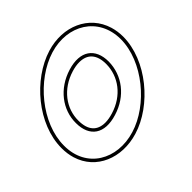

<svg xmlns="http://www.w3.org/2000/svg" viewBox="-295 -832 1102 1102"><g transform="rotate(45 255.5 -281.5)"><path d="M-97.7 -282C-150 -453 -55.2 -612 125.1 -613C307.9 -613 499.6 -451 550.3 -282C602.6 -111 512.1 51 327.8 50C144.9 50 -45.4 -111 -97.7 -282ZM42.3 -282C78.7 -163 176 -89 285 -90C395.4 -90 447.7 -163 410.3 -282C374.2 -400 278.6 -472 167.9 -473C58.6 -473 6.2 -400 42.3 -282ZM-116.8 -276.2C-62.1 -97.2 134.2 70 327.7 70C358.5 70.2 387.3 66 413.5 58.1C555.6 15 615.8 -136.1 569.4 -287.8C516.3 -464.9 318.7 -633 125 -633C95.3 -632.8 67.8 -628.7 42.3 -621C-99 -578.2 -163.6 -429 -116.8 -276.2ZM61.4 -287.8C54.3 -311.1 51 -332 51 -350.2C50.8 -415.8 89.9 -453 167.8 -453C269.2 -452.1 357.4 -386.7 391.2 -276.1C398.7 -252 402.2 -230.7 402.3 -212.1C402.6 -146.9 363.8 -110 284.9 -110C185.5 -109.1 95.5 -176.2 61.4 -287.8Z"/></g></svg>

Font: Nordica Plus
Style: NordicaClassicRgExtOpOblOl
Weight: 500
Version: Version 1.01